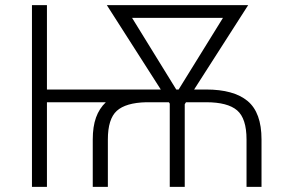

<svg xmlns="http://www.w3.org/2000/svg" viewBox="-20 -731 1121 751"><path d="M163.6 -380.9H549.3H559.6H608.9L397.9 -710.9H950.7L739.3 -380.9H786.1Q894.5 -380.9 948.7 -335.7Q1002.9 -290.5 1002.9 -185.5V0H944.3V-185.5Q944.3 -267.6 907.5 -299.3Q870.6 -331.1 786.1 -331.1H707.5L702.6 -323.2V0H644V-325.7L640.6 -331.1H551.8Q471.7 -329.1 436.8 -297.4Q401.9 -265.6 401.9 -185.5V0H342.8V-185.5Q342.8 -235.8 355.5 -271.2Q368.2 -306.6 394 -331.1H163.6V0H105V-710.9H163.6ZM669.4 -380.9H678.7L852.1 -661.1H496.6Z"/></svg>

Font: Roboto Web
Style: Light
Weight: 300
Designer: Google
Version: Version 1.200310; 2013